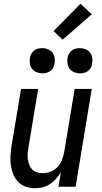

<svg xmlns="http://www.w3.org/2000/svg" viewBox="-20 -993 540 1021"><path d="M167 8Q141 8 116.5 -0.5Q92 -9 75.5 -26.5Q59 -44 50 -67.5Q41 -91 37.5 -116Q34 -141 36 -167.5Q38 -194 42 -221L92 -520H183L131 -207Q128 -192 127 -176.5Q126 -161 128 -146Q130 -131 135.5 -117Q141 -103 150.5 -92.5Q160 -82 175 -77Q190 -72 205 -72Q226 -72 247 -79.5Q268 -87 284 -103Q300 -119 308.5 -140Q317 -161 321 -182L377 -520H468L382 0H291L304 -79Q294 -61 279.5 -44Q265 -27 247 -15Q229 -3 208 2.5Q187 8 167 8ZM405 -603Q389 -603 374.5 -609Q360 -615 350.5 -627Q341 -639 339 -654.5Q337 -670 339 -686Q341 -697 347 -707.5Q353 -718 362.5 -725Q372 -732 383 -734.5Q394 -737 405 -737Q421 -737 435.5 -731Q450 -725 459 -713Q468 -701 470.5 -685.5Q473 -670 470 -654Q468 -643 462.5 -632.5Q457 -622 447 -615Q437 -608 426.5 -605.5Q416 -603 405 -603ZM205 -603Q189 -603 174.5 -609Q160 -615 150.5 -627Q141 -639 139 -654.5Q137 -670 139 -686Q141 -697 147 -707.5Q153 -718 162.5 -725Q172 -732 183 -734.5Q194 -737 205 -737Q221 -737 235.5 -731Q250 -725 259 -713Q268 -701 270.5 -685.5Q273 -670 270 -654Q268 -643 262.5 -632.5Q257 -622 247 -615Q237 -608 226.5 -605.5Q216 -603 205 -603ZM313 -782 265 -828 408 -973 468 -917Z"/></svg>

Font: Iosevka Term Curly Md Obl
Style: Regular
Weight: 500
Italic angle: -9°
Designer: Belleve Invis
Foundry: Belleve Invis
Version: Version 32.3.0